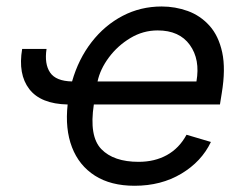

<svg xmlns="http://www.w3.org/2000/svg" viewBox="-20 -573 769 604"><path d="M49.7 -419H126.4Q119.3 -371.8 137.6 -344.8Q155.9 -317.8 206.7 -316.8Q226.9 -387.4 268.1 -440.5Q309.3 -493.6 365.8 -523.1Q422.2 -552.6 488.6 -552.6Q531.2 -552.6 570.7 -538.4Q610.1 -524.1 638.8 -492.4Q667.6 -460.6 679 -408.4Q690.3 -356.2 677.6 -279.8L671.9 -244.3H275.2Q259.9 -144.2 298.7 -104Q337.4 -63.9 416.2 -63.9Q466.6 -63.9 505.1 -85.2Q543.7 -106.5 566.8 -149.1L643.5 -126.4Q614 -64.6 550.4 -26.6Q486.9 11.4 403.4 11.4Q328.5 11.4 278.6 -20.4Q228.7 -52.2 206.5 -109.7Q184.3 -167.3 192.8 -244.3Q108 -246.1 72.1 -292.8Q36.2 -339.5 49.7 -419ZM286.9 -316.8H598Q610.1 -386 577.2 -431.6Q544.4 -477.3 475.9 -477.3Q430 -477.3 390.1 -453.3Q350.1 -429.3 322.6 -392.4Q295.1 -355.5 286.9 -316.8Z"/></svg>

Font: Inter UI
Style: Italic
Weight: 400
Italic angle: -9.39999°
Designer: Rasmus Andersson
Foundry: rsms
Version: 3.2;8d6f07862